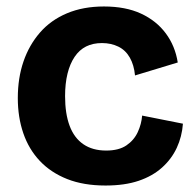

<svg xmlns="http://www.w3.org/2000/svg" viewBox="-20 -559 602 593"><path d="M306 14Q238 14 187.5 -6Q137 -26 103 -62Q69 -98 52 -147.5Q35 -197 35 -256Q35 -318 52.5 -369Q70 -420 103.5 -458.5Q137 -497 187 -518Q237 -539 301 -539Q368 -539 415.5 -517Q463 -495 492 -456Q521 -417 529 -366L397 -326Q394 -358 381 -381Q368 -404 345.5 -415Q323 -426 295 -426Q267 -426 246 -415.5Q225 -405 210.5 -383.5Q196 -362 188.5 -331.5Q181 -301 181 -262Q181 -208 195 -170.5Q209 -133 237.5 -113.5Q266 -94 308 -94Q347 -94 370.5 -110Q394 -126 405.5 -151Q417 -176 419 -202L545 -177Q542 -137 526 -102.5Q510 -68 480.5 -41.5Q451 -15 408 -0.5Q365 14 306 14Z"/></svg>

Font: Bricolage Grotesque 24pt
Style: Bold
Weight: 700
Designer: Mathieu Triay
Foundry: Atelier Triay
Version: Version 1.001;gftools[0.9.33.dev8+g029e19f]